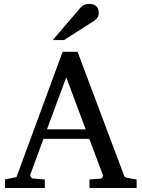

<svg xmlns="http://www.w3.org/2000/svg" viewBox="-20 -948 714 968"><path d="M314 -558.1 216.8 -295.9H412.1ZM431.2 0V-43L488.8 -47.9Q493.7 -47.9 497.1 -54.4Q500.5 -61 499 -64.9L430.2 -248H199.2L132.8 -67.9Q131.8 -64.9 132.8 -61.5Q133.8 -58.1 136.2 -54.9Q138.7 -51.8 141.6 -49.8Q144.5 -47.9 147 -47.9L206.1 -43V0H4.9V-43L63 -55.2L295.9 -687H371.1L603 -69.8Q606.4 -59.6 609.6 -56.2Q612.8 -52.7 624 -50.8L668.9 -43V0ZM478 -883.3Q478 -869.6 471.4 -859.9Q464.8 -850.1 455.1 -843.3L302.7 -746.1H246.1L378.9 -901.4Q384.8 -907.7 389.6 -912.8Q394.5 -918 400.4 -921.4Q406.2 -924.8 413.8 -926.5Q421.4 -928.2 432.1 -928.2Q445.3 -928.2 454.1 -924.1Q462.9 -919.9 468.3 -913.6Q473.6 -907.2 475.8 -899.2Q478 -891.1 478 -883.3Z"/></svg>

Font: Charis SIL APac
Style: Regular
Weight: 400
Foundry: SIL International
Version: Version 5.000